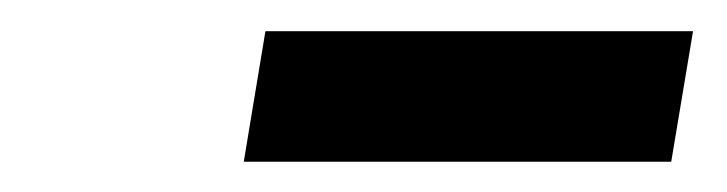

<svg xmlns="http://www.w3.org/2000/svg" viewBox="-20 -742 473 125"><path d="M431.2 -721.7 417 -636.7H138.7L152.8 -721.7Z"/></svg>

Font: Inter 20pt SemiBold
Style: Italic
Weight: 600
Italic angle: -9.3988°
Version: Version 4.001;git-66647c0bb